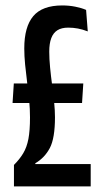

<svg xmlns="http://www.w3.org/2000/svg" viewBox="-20 -668 368 688"><path d="M25 -299 29.5 -369H278.5L274 -299ZM106.5 -80H305V0H30V-77Q50.5 -97.5 63.2 -118.8Q76 -140 81.8 -170.2Q87.5 -200.5 87.5 -247.5Q87.5 -277 84.5 -309Q81.5 -341 77.2 -373.2Q73 -405.5 70 -436.5Q67 -467.5 67 -494.5Q67 -572 99.2 -610.2Q131.5 -648.5 203 -648.5Q227.5 -648.5 250 -644Q272.5 -639.5 288.5 -632.5L294.5 -555.5Q276.5 -562.5 259.2 -565.8Q242 -569 224.5 -569Q201 -569 186 -559.8Q171 -550.5 163.8 -531.5Q156.5 -512.5 156.5 -483Q156.5 -457 159.5 -426Q162.5 -395 166.8 -363.2Q171 -331.5 174 -301.8Q177 -272 177 -248Q177 -172.5 158.5 -137.5Q140 -102.5 106.5 -83Z"/></svg>

Font: Anek Latin Condensed Medium
Style: Regular
Weight: 500
Width: 3
Designer: Yesha Goshar
Foundry: Ek Type
Version: Version 1.003